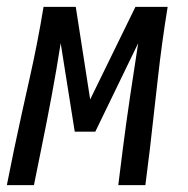

<svg xmlns="http://www.w3.org/2000/svg" viewBox="-28 -540 548 560"><path d="M-8 0 13 -104Q35 -208 58.5 -312Q82 -416 99 -520H193L235 -250L367 -520H461Q444 -416 432.5 -312Q421 -208 409 -104L396 0H317L330 -104Q340 -182 351.5 -259.5Q363 -337 375 -414L250 -156H190L149 -414Q137 -337 122.5 -259.5Q108 -182 92 -104L71 0Z"/></svg>

Font: Iosevka Custom
Style: Italic
Weight: 400
Italic angle: -9°
Monospace: yes
Designer: Belleve Invis
Foundry: Belleve Invis
Version: Version 30.3.3; ttfautohint (v1.8.3)